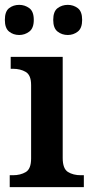

<svg xmlns="http://www.w3.org/2000/svg" viewBox="-21 -770 381 790"><path d="M19 0V-49H32Q63 -49 85 -62Q107 -75 107 -118V-420Q107 -461 85 -474Q63 -487 32 -487H23V-536H237V-120Q237 -76 258.5 -62.5Q280 -49 312 -49H324V0ZM258 -626Q234 -626 216 -640Q198 -654 198 -688Q198 -723 216 -736.5Q234 -750 258 -750Q281 -750 299 -736.5Q317 -723 317 -688Q317 -654 299 -640Q281 -626 258 -626ZM58 -626Q34 -626 16.5 -640Q-1 -654 -1 -688Q-1 -723 16.5 -736.5Q34 -750 58 -750Q81 -750 99.5 -736.5Q118 -723 118 -688Q118 -654 99.5 -640Q81 -626 58 -626Z"/></svg>

Font: Noto Serif Myanmar SemiBold
Style: Regular
Weight: 600
Designer: Ben Mitchell and the Monotype Design Team
Foundry: Monotype Imaging Inc.
Version: Version 2.106; ttfautohint (v1.8.4.7-5d5b)